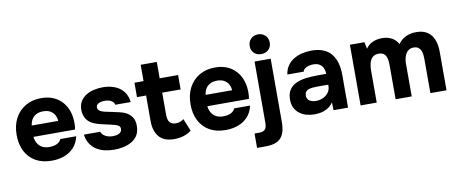

<svg xmlns="http://www.w3.org/2000/svg" viewBox="-77 -1095 3928 1642"><g transform="rotate(-10 1886.5 -273.5)"><path d="M296 7Q213 7 155 -26Q97 -59 66 -119.5Q35 -180 35 -261Q35 -343 67 -404.5Q99 -466 157.5 -501Q216 -536 296 -536Q356 -536 401.5 -516Q447 -496 478.5 -460Q510 -424 525.5 -376.5Q541 -329 540 -274Q540 -260 539 -247Q538 -234 535 -221H174Q177 -191 191 -166Q205 -141 230.5 -126.5Q256 -112 294 -112Q319 -112 340 -117.5Q361 -123 376 -135Q391 -147 397 -163H535Q522 -104 486.5 -66Q451 -28 401 -10.5Q351 7 296 7ZM177 -319H406Q405 -346 392.5 -369.5Q380 -393 355.5 -407.5Q331 -422 293 -422Q255 -422 229.5 -407Q204 -392 191.5 -368.5Q179 -345 177 -319Z M836 7Q799 7 760 -1Q721 -9 688 -28.5Q655 -48 632 -81.5Q609 -115 602 -165H744Q750 -147 765.5 -134Q781 -121 801.5 -115Q822 -109 843 -109Q857 -109 871 -111Q885 -113 897 -119Q909 -125 916 -134.5Q923 -144 923 -159Q923 -175 913 -184Q903 -193 885 -198.5Q867 -204 844 -209Q803 -218 756 -229Q709 -240 675 -261Q661 -271 650 -283Q639 -295 632 -310Q625 -325 621 -341.5Q617 -358 617 -377Q617 -420 635.5 -450.5Q654 -481 685 -500Q716 -519 754 -527.5Q792 -536 832 -536Q886 -536 932 -518.5Q978 -501 1008 -464.5Q1038 -428 1045 -370H911Q907 -392 884 -405.5Q861 -419 827 -419Q815 -419 801.5 -417Q788 -415 777 -410Q766 -405 759 -396.5Q752 -388 752 -374Q752 -363 758.5 -354Q765 -345 777.5 -339Q790 -333 808 -328Q842 -320 876.5 -313.5Q911 -307 938 -300Q971 -293 998.5 -277Q1026 -261 1043.5 -233.5Q1061 -206 1061 -162Q1061 -112 1041 -79.5Q1021 -47 987.5 -28Q954 -9 914.5 -1Q875 7 836 7Z M1358 7Q1269 7 1226.5 -43Q1184 -93 1184 -180V-402H1105V-527H1184V-669H1324V-527H1484V-402H1324V-209Q1324 -183 1330.5 -164Q1337 -145 1352.5 -134.5Q1368 -124 1395 -124Q1419 -124 1435.5 -131.5Q1452 -139 1463 -148L1507 -40Q1486 -23 1460.5 -12.5Q1435 -2 1409 2.5Q1383 7 1358 7Z M1806 7Q1723 7 1665 -26Q1607 -59 1576 -119.5Q1545 -180 1545 -261Q1545 -343 1577 -404.5Q1609 -466 1667.5 -501Q1726 -536 1806 -536Q1866 -536 1911.5 -516Q1957 -496 1988.5 -460Q2020 -424 2035.5 -376.5Q2051 -329 2050 -274Q2050 -260 2049 -247Q2048 -234 2045 -221H1684Q1687 -191 1701 -166Q1715 -141 1740.5 -126.5Q1766 -112 1804 -112Q1829 -112 1850 -117.5Q1871 -123 1886 -135Q1901 -147 1907 -163H2045Q2032 -104 1996.5 -66Q1961 -28 1911 -10.5Q1861 7 1806 7ZM1687 -319H1916Q1915 -346 1902.5 -369.5Q1890 -393 1865.5 -407.5Q1841 -422 1803 -422Q1765 -422 1739.5 -407Q1714 -392 1701.5 -368.5Q1689 -345 1687 -319Z M2041 204V79H2080Q2111 79 2125.5 68Q2140 57 2144 40Q2148 23 2148 5V-527H2288V25Q2288 85 2271 125Q2254 165 2216.5 184.5Q2179 204 2115 204ZM2217 -580Q2178 -580 2154 -603.5Q2130 -627 2130 -664Q2130 -703 2155 -727Q2180 -751 2218 -751Q2253 -751 2278.5 -727.5Q2304 -704 2304 -665Q2304 -627 2279.5 -603.5Q2255 -580 2217 -580Z M2575 7Q2539 7 2505.5 -2.5Q2472 -12 2446 -32Q2420 -52 2405 -82Q2390 -112 2390 -152Q2390 -206 2412 -238.5Q2434 -271 2471 -288Q2508 -305 2556.5 -311Q2605 -317 2657 -317H2733Q2733 -346 2722.5 -368.5Q2712 -391 2691 -403.5Q2670 -416 2637 -416Q2616 -416 2596.5 -410.5Q2577 -405 2564 -395Q2551 -385 2547 -369H2405Q2411 -413 2433 -444.5Q2455 -476 2488 -496Q2521 -516 2560.5 -525.5Q2600 -535 2642 -535Q2757 -535 2812 -469.5Q2867 -404 2867 -284V0H2741L2739 -68Q2714 -33 2682.5 -17Q2651 -1 2622 3Q2593 7 2575 7ZM2607 -104Q2642 -104 2671 -118Q2700 -132 2717 -156Q2734 -180 2734 -210V-223H2638Q2617 -223 2597.5 -221Q2578 -219 2562.5 -213.5Q2547 -208 2538 -196Q2529 -184 2529 -164Q2529 -144 2539.5 -130.5Q2550 -117 2568 -110.5Q2586 -104 2607 -104Z M2976 0V-527H3102L3114 -468Q3134 -496 3158.5 -510.5Q3183 -525 3208 -530Q3233 -535 3254 -535Q3301 -535 3337 -517Q3373 -499 3395 -459Q3416 -488 3441 -504.5Q3466 -521 3494 -528Q3522 -535 3551 -535Q3612 -535 3649.5 -509.5Q3687 -484 3704.5 -439Q3722 -394 3722 -334V0H3582V-297Q3582 -315 3580 -334Q3578 -353 3570.5 -370Q3563 -387 3548.5 -398Q3534 -409 3508 -409Q3483 -409 3466 -398Q3449 -387 3439 -368.5Q3429 -350 3424.5 -328.5Q3420 -307 3420 -285V0H3280V-298Q3280 -315 3278 -334Q3276 -353 3269 -370Q3262 -387 3246.5 -398Q3231 -409 3204 -409Q3167 -409 3147.5 -387.5Q3128 -366 3122 -336.5Q3116 -307 3116 -282V0Z"/></g></svg>

Font: Onest
Style: Bold
Weight: 700
Designer: Dmitri Voloshin, Andrey Kudryavtsev
Foundry: Dmitri Voloshin, Andrey Kudryavtsev
Version: Version 1.000;gftools[0.9.33]